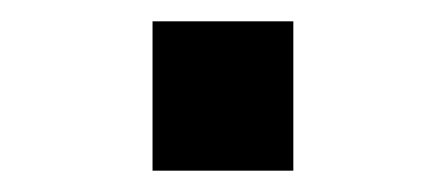

<svg xmlns="http://www.w3.org/2000/svg" viewBox="-20 -362 418 180"><path d="M123 -202H255V-342H123Z"/></svg>

Font: Plus Jakarta Sans
Style: Bold
Weight: 700
Designer: Gumpita Rahayu
Foundry: Tokotype
Version: Version 2.004; ttfautohint (v1.8.3)